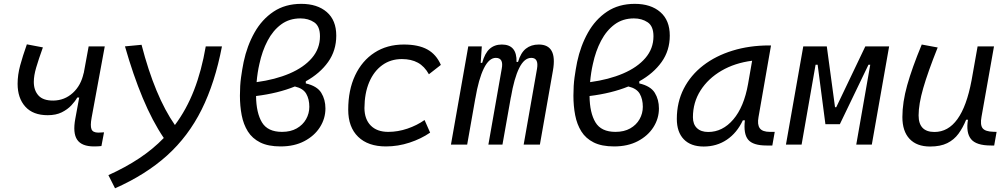

<svg xmlns="http://www.w3.org/2000/svg" viewBox="-20 -762 5313 1012"><path d="M231.4 -154.8Q153.8 -154.8 113.3 -200Q72.8 -245.1 72.8 -320.3Q72.8 -367.2 86.2 -416.7Q99.6 -466.3 121.6 -528.3L206.1 -512.2Q183.1 -448.2 170.7 -405.8Q158.2 -363.3 158.2 -330.1Q158.2 -285.6 182.9 -258.5Q207.5 -231.4 261.7 -231.9Q320.8 -232.9 364 -272.5Q407.2 -312 420.9 -377V-374L447.3 -517.6H532.2L462.9 -141.6Q455.1 -99.1 462.2 -81.1Q469.2 -63 498.5 -63Q512.2 -63 528.3 -64.5L514.6 7.8Q505.9 8.8 496.1 9.3Q486.3 9.8 475.6 9.8Q410.6 9.8 386.7 -25.6Q362.8 -61 377 -136.7L397.5 -248H387.2Q376.5 -228.5 356.2 -206.8Q335.9 -185.1 305.4 -169.9Q274.9 -154.8 231.4 -154.8Z M586.4 230.5 551.3 161.1Q641.1 120.6 713.6 72.5Q786.1 24.4 843.3 -34.7Q783.2 -123.5 732.4 -245.4Q681.6 -367.2 638.7 -517.6L726.1 -525.9Q796.4 -254.4 901.9 -103Q962.9 -184.6 1002.7 -286.9Q1042.5 -389.2 1064.5 -517.6H1149.9Q1113.3 -326.2 1043 -184.8Q972.7 -43.5 860.6 57.6Q748.5 158.7 586.4 230.5Z M1591.8 -333.5V-322.3Q1651.4 -308.6 1673.3 -272.9Q1695.3 -237.3 1695.3 -190.4Q1695.3 -137.2 1666.3 -91.6Q1637.2 -45.9 1584.2 -18.1Q1531.2 9.8 1459 9.8Q1393.6 9.8 1351.6 -11.2Q1309.6 -32.2 1286.4 -69.3Q1263.2 -106.4 1253.9 -154.8Q1244.6 -203.1 1244.6 -257.8Q1244.6 -312 1250.5 -354.2Q1256.3 -396.5 1264.2 -435.5Q1282.2 -520.5 1321.3 -590.1Q1360.4 -659.7 1421.9 -700.7Q1483.4 -741.7 1567.9 -741.7Q1652.3 -741.7 1702.4 -698.5Q1752.4 -655.3 1752.4 -574.2Q1752.4 -495.6 1709.5 -435.3Q1666.5 -375 1591.8 -333.5ZM1332.5 -329.1Q1430.7 -342.3 1506.1 -374.5Q1581.5 -406.7 1624 -456.3Q1666.5 -505.9 1666.5 -570.8Q1666.5 -624 1636 -644.5Q1605.5 -665 1563.5 -665Q1504.9 -665 1461.9 -633.3Q1418.9 -601.6 1390.4 -547.4Q1361.8 -493.2 1347.2 -424.8Q1336.9 -380.4 1332.5 -329.1ZM1534.2 -306.2Q1444.8 -270 1329.6 -255.9Q1330.6 -167 1360.8 -116.9Q1391.1 -66.9 1466.3 -66.9Q1511.7 -66.9 1543.9 -85.2Q1576.2 -103.5 1593.3 -133.8Q1610.4 -164.1 1610.4 -199.2Q1610.4 -239.3 1594.2 -267.6Q1578.1 -295.9 1534.2 -306.2Z M2026.4 -66.9Q2077.1 -66.9 2127.4 -84Q2177.7 -101.1 2217.8 -129.4L2247.1 -63Q2199.7 -30.3 2138.9 -10.3Q2078.1 9.8 2014.2 9.8Q1919.9 9.8 1867.7 -41Q1815.4 -91.8 1815.4 -183.6Q1815.4 -287.6 1851.8 -364.7Q1888.2 -441.9 1954.1 -484.6Q2020 -527.3 2108.4 -527.3Q2185.5 -527.3 2232.7 -501.2Q2279.8 -475.1 2303.7 -419.9L2240.7 -370.6Q2217.3 -412.6 2182.4 -431.6Q2147.5 -450.7 2098.1 -450.7Q2039.1 -450.7 1994.6 -418.5Q1950.2 -386.2 1925.8 -328.4Q1901.4 -270.5 1900.9 -192.4Q1901.4 -133.3 1934.3 -100.1Q1967.3 -66.9 2026.4 -66.9Z M2519.5 -517.6 2513.7 -430.7H2521.5Q2535.2 -481.4 2560.8 -504.4Q2586.4 -527.3 2625 -527.3Q2705.1 -527.3 2702.6 -435.5H2710.4Q2724.6 -483.9 2752 -505.6Q2779.3 -527.3 2819.8 -527.3Q2918.5 -527.3 2894.5 -390.6L2825.7 0H2740.2L2810.5 -399.4Q2820.3 -457 2780.3 -457Q2743.2 -457 2716.6 -403.3Q2689.9 -349.6 2672.9 -249V-251L2628.4 0H2554.2L2624.5 -399.4Q2635.7 -457 2593.3 -457Q2557.6 -457 2530.3 -401.6Q2502.9 -346.2 2485.4 -242.7V-243.7L2442.4 0H2356.9L2448.2 -517.6Z M3349.6 -333.5V-322.3Q3409.2 -308.6 3431.2 -272.9Q3453.1 -237.3 3453.1 -190.4Q3453.1 -137.2 3424.1 -91.6Q3395 -45.9 3342 -18.1Q3289.1 9.8 3216.8 9.8Q3151.4 9.8 3109.4 -11.2Q3067.4 -32.2 3044.2 -69.3Q3021 -106.4 3011.7 -154.8Q3002.4 -203.1 3002.4 -257.8Q3002.4 -312 3008.3 -354.2Q3014.2 -396.5 3022 -435.5Q3040 -520.5 3079.1 -590.1Q3118.2 -659.7 3179.7 -700.7Q3241.2 -741.7 3325.7 -741.7Q3410.2 -741.7 3460.2 -698.5Q3510.3 -655.3 3510.3 -574.2Q3510.3 -495.6 3467.3 -435.3Q3424.3 -375 3349.6 -333.5ZM3090.3 -329.1Q3188.5 -342.3 3263.9 -374.5Q3339.4 -406.7 3381.8 -456.3Q3424.3 -505.9 3424.3 -570.8Q3424.3 -624 3393.8 -644.5Q3363.3 -665 3321.3 -665Q3262.7 -665 3219.7 -633.3Q3176.8 -601.6 3148.2 -547.4Q3119.6 -493.2 3105 -424.8Q3094.7 -380.4 3090.3 -329.1ZM3292 -306.2Q3202.6 -270 3087.4 -255.9Q3088.4 -167 3118.7 -116.9Q3148.9 -66.9 3224.1 -66.9Q3269.5 -66.9 3301.8 -85.2Q3334 -103.5 3351.1 -133.8Q3368.2 -164.1 3368.2 -199.2Q3368.2 -239.3 3352.1 -267.6Q3335.9 -295.9 3292 -306.2Z M3689 10.3Q3621.1 10.3 3584.2 -27.8Q3547.4 -65.9 3547.4 -135.3Q3547.4 -223.1 3584 -294.7Q3620.6 -366.2 3686.5 -417Q3752.4 -467.8 3841.3 -495.1Q3930.2 -522.5 4034.7 -522.5H4043.9L3978 -145Q3970.7 -105.5 3984.6 -86.2Q3998.5 -66.9 4038.6 -66.9H4063.5L4050.8 4.9H4020Q3949.2 4.9 3923.6 -25.6Q3897.9 -56.2 3906.2 -127.9H3895.5Q3864.3 -61.5 3811 -25.6Q3757.8 10.3 3689 10.3ZM3712.9 -66.4Q3788.6 -66.4 3845 -132.3Q3901.4 -198.2 3922.9 -319.3L3944.3 -441.9Q3853 -430.2 3782.7 -389.2Q3712.4 -348.1 3672.4 -285.2Q3632.3 -222.2 3632.3 -144Q3632.3 -106.9 3653.6 -86.7Q3674.8 -66.4 3712.9 -66.4Z M4122.6 0 4213.9 -517.6H4337.9L4381.3 -196.8H4387.7L4541 -517.6H4666.5L4575.2 0H4493.2L4566.9 -420.9H4557.6L4406.7 -107.4H4330.6L4289.6 -420.9H4278.8L4205.1 0Z M4882.3 10.3Q4812 10.3 4774.2 -30Q4736.3 -70.3 4736.3 -145Q4736.3 -222.2 4761.7 -313Q4787.1 -403.8 4838.4 -527.3L4922.4 -511.7Q4870.6 -382.3 4846.2 -297.4Q4821.8 -212.4 4821.8 -153.8Q4821.8 -66.4 4905.3 -66.4Q5049.8 -66.4 5100.6 -336.9V-336.4L5132.8 -517.6H5219.2L5153.3 -146Q5145.5 -103.5 5159.4 -85.9Q5173.3 -68.4 5216.3 -67.4L5232.9 -66.9L5220.2 4.9H5203.1Q5125 4.9 5097.9 -29.1Q5070.8 -63 5082 -130.9H5072.3Q5055.2 -88.9 5032 -57.1Q5008.8 -25.4 4972.9 -7.6Q4937 10.3 4882.3 10.3Z"/></svg>

Font: Cascadia Code NF SemiLight
Style: Italic
Weight: 350
Italic angle: -10°
Monospace: yes
Designer: Aaron Bell
Foundry: Saja Typeworks
Version: Version 2404.023; ttfautohint (v1.8.4)